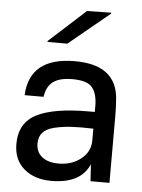

<svg xmlns="http://www.w3.org/2000/svg" viewBox="-55 -811 642 869"><g transform="rotate(5 266.5 -377.0)"><path d="M271 -535Q459 -535 471 -382Q474 -342 474 -305V0H388L383 -77Q345 14 210 14Q134 14 86.5 -26.5Q39 -67 39 -139Q39 -235 116.5 -274.5Q194 -314 353 -314H380V-340Q380 -396 357 -424.5Q334 -453 267 -453Q209 -453 179.5 -431.5Q150 -410 143 -362H57Q65 -535 271 -535ZM134 -150Q134 -111 161 -89Q188 -67 238 -67Q296 -67 338 -100Q380 -133 380 -185V-238Q320 -240 279.5 -237.5Q239 -235 203.5 -226.5Q168 -218 151 -199Q134 -180 134 -150ZM139 -611V-615L305 -766L415 -768V-764L229 -611Z"/></g></svg>

Font: Nacelle
Style: Regular
Weight: 400
Designer: Sora Sagano
Foundry: Sora Sagano
Version: Version 1.000;FEAKit 1.0